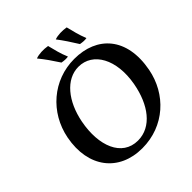

<svg xmlns="http://www.w3.org/2000/svg" viewBox="-227 -1024 1196 1196"><g transform="rotate(-45 370.5 -426.0)"><path d="M366 -725C388 -721 404 -720 421 -723C401 -769 390 -817 380 -857C345 -863 304 -862 276 -851C308 -812 335 -773 366 -725ZM529 -725C552 -721 568 -720 584 -723C565 -769 554 -817 544 -857C510 -863 470 -862 443 -852C473 -813 499 -773 529 -725ZM345 9C541 9 686 -128 720 -307C766 -549 637 -685 438 -685C251 -685 99 -553 63 -368C20 -144 141 9 345 9ZM360 -44C219 -44 161 -194 196 -375C225 -525 312 -632 422 -632C549 -632 625 -497 591 -310C563 -156 480 -44 360 -44Z"/></g></svg>

Font: Vollkorn Semibold
Style: Italic
Weight: 600
Italic angle: -11°
Designer: Friedrich Althausen
Foundry: Friedrich Althausen
Version: Version 4.015;PS 004.015;hotconv 1.0.88;makeotf.lib2.5.64775